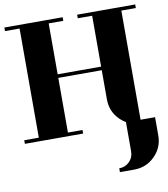

<svg xmlns="http://www.w3.org/2000/svg" viewBox="-91 -692 875 1000"><g transform="rotate(-10 346.0 -192.0)"><path d="M0 0V-19H77.1V-596.2H0V-615.2H308.1V-596.2H231V-327.1H460.9V-596.2H384.8V-615.2H691.9V-596.2H615.2V-19H691.9V77.1Q691.9 141.1 647 186Q602.1 231 538.1 231H461.9V210.9Q494.1 210.9 516.1 189Q538.1 167 538.1 134.8V-20Q519.5 -31.2 505.9 -44.9Q460.9 -89.8 460.9 -153.8V-308.1H231V-19H308.1V0Z"/></g></svg>

Font: Hjet
Style: Regular
Weight: 400
Designer: T. Christopher White
Version: Version 1.2